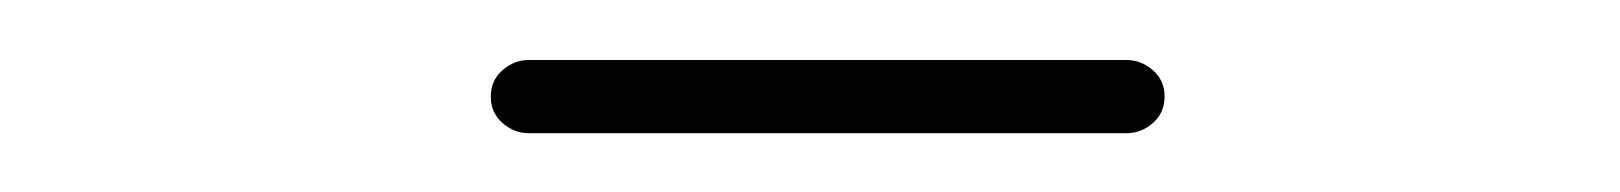

<svg xmlns="http://www.w3.org/2000/svg" viewBox="-20 -562 540 64"><path d="M156.2 -517.6Q151.4 -517.6 147.5 -521Q143.6 -524.4 143.6 -529.8Q143.6 -535.2 147.5 -538.6Q151.4 -542 156.2 -542H355.5Q360.4 -542 364.3 -538.6Q368.2 -535.2 368.2 -529.8Q368.2 -524.4 364.3 -521Q360.4 -517.6 355.5 -517.6Z"/></svg>

Font: Rounded-X Mgen+ 1mn thin
Style: Regular
Weight: 100
Designer: [Source Han Sans]
Ryoko NISHIZUKA  (kana & ideographs); Paul D. Hunt (Latin, Greek & Cyrillic); Wenlong ZHANG  (bopomofo
Version: Version 1.059.20150602